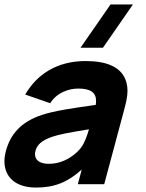

<svg xmlns="http://www.w3.org/2000/svg" viewBox="-53 -830 656 865"><path d="M546 -810H445L309.8 -615H410.8ZM516.9 -457C498.2 -529 427.2 -555 332.2 -555C202.2 -555 111.6 -493 60.7 -404L173.3 -365C203.4 -414 259 -431 299 -431C354.9 -431 379.8 -413.4 379.8 -375.2C379.8 -369.8 379.3 -363.8 378.3 -357.5C272.8 -342.5 192.2 -331 135.1 -312C39.5 -280 -6.5 -224 -26.6 -149C-30.8 -133.2 -33 -117.9 -33 -103.3C-33 -35.3 13.9 15 109.5 15C192.5 15 251.9 -9 315.2 -66L297.5 0H416.5L504.9 -330C514.1 -364.3 521.4 -393.2 521.4 -421.2C521.4 -433.2 520 -445 516.9 -457ZM311.4 -164C294.3 -141 242.1 -92 167.1 -92C127.4 -92 104.7 -107.8 104.7 -135.1C104.7 -140 105.4 -145.3 107 -151C114.2 -178 135.3 -197 179.6 -213C213.6 -224.5 252.7 -232 347.8 -247.5C340.3 -221.5 329.2 -187.5 311.4 -164Z"/></svg>

Font: Manrope
Style: ExtraBoldItalic
Weight: 800
Italic angle: -15°
Designer: Mikhail Sharanda
Foundry: Mikhail Sharanda
Version: Version 4.502;hotconv 1.0.109;makeotfexe 2.5.65596